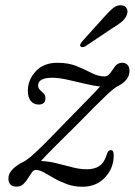

<svg xmlns="http://www.w3.org/2000/svg" viewBox="-20 -702 513 731"><path d="M413 -111Q413 -61.5 379.8 -26.2Q346.5 9 294 9Q262 9 235.2 -0.8Q208.5 -10.5 186.8 -23Q165 -35.5 147.8 -45.2Q130.5 -55 116.5 -55Q108 -55 101 -45.2Q94 -35.5 86.5 -23Q79 -10.5 68.8 -1Q58.5 8.5 43.5 8.5Q12 8.5 12 -23Q12 -58 73 -88Q83.5 -94 100.2 -108.2Q117 -122.5 147 -152.2Q177 -182 227 -234Q279.5 -288 312.2 -321.2Q345 -354.5 361 -372.5Q337.5 -375 303.5 -383.2Q269.5 -391.5 235.8 -398.8Q202 -406 179 -406Q125 -406 125 -376Q125 -364 140 -352Q153 -343 153 -328Q153 -304 127 -304Q108.5 -304 97.2 -317.5Q86 -331 86 -356Q86 -398 116 -430.5Q146 -463 199 -463Q241 -463 272.5 -450Q304 -437 329 -424Q354 -411 377.5 -411Q391 -411 399.8 -424Q408.5 -437 418.5 -450Q428.5 -463 445.5 -463Q458.5 -463 465.8 -454.5Q473 -446 473 -432Q472.5 -395.5 427.5 -373.5Q413.5 -366.5 379.5 -334Q345.5 -301.5 273.5 -228Q216 -171.5 185.8 -141Q155.5 -110.5 136 -89Q165.5 -88 196 -80.2Q226.5 -72.5 255.8 -65Q285 -57.5 310.5 -57.5Q340 -57.5 359 -70.5Q378 -83.5 387.5 -117Q392.5 -130.5 402 -130.5Q413 -130.5 413 -111ZM375 -635.5Q395 -658.5 411 -671.5Q427 -684.5 444.5 -681.5Q458.5 -679.5 463.2 -668.5Q468 -657.5 462.5 -644.5Q457 -630.5 443.5 -619.2Q430 -608 410.5 -596.5L304.5 -525.5Q300 -523 294.8 -522.5Q289.5 -522 287 -525.5Q283.5 -529 286 -534Q288.5 -539 292.5 -544Z"/></svg>

Font: Fraunces 9pt Soft Light
Style: Italic
Weight: 300
Italic angle: -16°
Version: Version 1.000;[0bf87f6ff]